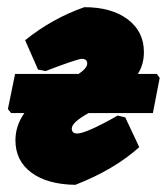

<svg xmlns="http://www.w3.org/2000/svg" viewBox="-20 -503 468 535"><path d="M190 12Q112 11 67.5 -22Q23 -55 23 -112Q23 -153 48 -188H11L2 -199L22 -297H199Q223 -313 223 -326Q223 -339 208 -339Q196 -339 107 -305L86 -309L50 -391Q126 -452 215 -483Q291 -483 336 -449Q381 -415 381 -358Q381 -323 364 -297H417L425 -286L406 -188H227Q180 -162 180 -145Q180 -131 195 -131Q220 -131 308 -181L329 -176L368 -93Q298 -30 190 12Z"/></svg>

Font: Alegreya Sans SC Black
Style: Italic
Weight: 900
Italic angle: -7°
Designer: Juan Pablo del Peral
Foundry: Huerta Tipografica
Version: Version 2.007